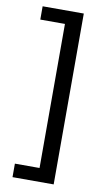

<svg xmlns="http://www.w3.org/2000/svg" viewBox="-90 -709 471 882"><g transform="rotate(10 145.5 -268.5)"><path d="M227 -667V130H35V67H150V-605H35V-667Z"/></g></svg>

Font: Lisu Bosa Light
Style: Regular
Weight: 300
Designer: David Morse, Annie Olsen, Victor Gaultney, Frank Grießhammer (Latin)
Foundry: SIL International
Version: Version 2.000